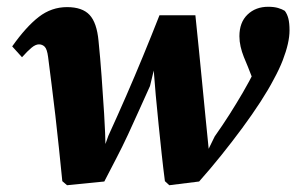

<svg xmlns="http://www.w3.org/2000/svg" viewBox="-20 -535 879 567"><path d="M164 0Q159 -49 154 -98Q149 -147 143.5 -194Q138 -241 132.5 -284.5Q127 -328 122 -367Q119 -390 112 -397Q105 -404 95 -404Q85 -404 73 -394Q61 -384 45 -366L16 -398Q57 -456 94.5 -485Q132 -514 178 -514Q223 -514 244.5 -491Q266 -468 271 -414Q276 -365 280 -310Q284 -255 287.5 -199Q291 -143 292 -88L284 -89L300 -134Q327 -193 352.5 -251.5Q378 -310 402.5 -369.5Q427 -429 451 -490H557Q562 -442 567 -392Q572 -342 577 -290.5Q582 -239 587 -188Q592 -137 597 -88L593 -89L614 -132Q638 -166 658 -197.5Q678 -229 697 -261.5Q716 -294 734 -330Q742 -344 748 -359Q754 -374 760 -389L741 -264L712 -338Q706 -352 700 -367Q694 -382 690.5 -397.5Q687 -413 687 -428Q687 -469 711 -492Q735 -515 772 -515Q789 -515 801 -511.5Q813 -508 821 -503Q828 -494 831.5 -480.5Q835 -467 835 -445Q835 -427 830 -405Q825 -383 815 -357Q805 -331 788 -300Q773 -271 749 -234Q725 -197 695.5 -157Q666 -117 633.5 -76.5Q601 -36 568 1L480 12L467 0Q462 -38 457.5 -80Q453 -122 448.5 -166Q444 -210 440 -253.5Q436 -297 433 -339H437L423 -281Q407 -246 391 -210Q375 -174 358 -137.5Q341 -101 323 -66.5Q305 -32 288 1L178 12Z"/></svg>

Font: Source Serif 4
Style: Bold Italic
Weight: 700
Italic angle: -12°
Designer: Frank Grießhammer
Foundry: Adobe Systems Incorporated
Version: Version 4.004;hotconv 1.0.116;makeotfexe 2.5.65601